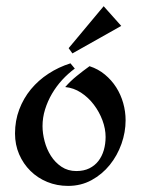

<svg xmlns="http://www.w3.org/2000/svg" viewBox="-20 -593 458 624"><path d="M201.2 11.2Q165 11.2 133.5 -1.7Q102.1 -14.6 78.9 -37.6Q55.7 -60.5 42.2 -91.6Q28.8 -122.6 28.8 -159.2Q28.8 -200.7 42.5 -237.1Q56.2 -273.4 80.3 -302.7Q104.5 -332 137.5 -353.5Q170.4 -375 209 -387.2L223.1 -370.1Q201.2 -354 182.1 -333.3Q163.1 -312.5 148.9 -288.3Q134.8 -264.2 126.5 -237.5Q118.2 -210.9 118.2 -183.1Q118.2 -159.7 125 -133.8Q131.8 -107.9 145.5 -86.4Q159.2 -64.9 179.9 -51Q200.7 -37.1 228 -37.1Q252.4 -37.1 270.3 -45.9Q288.1 -54.7 299.8 -69.8Q311.5 -85 317.4 -105.2Q323.2 -125.5 323.2 -147.9Q323.2 -174.3 313 -201.9Q302.7 -229.5 284.9 -252.9Q267.1 -276.4 243.2 -292Q219.2 -307.6 191.9 -310.1Q209 -329.6 229.5 -346.2Q250 -362.8 271 -377.9Q299.3 -368.7 321 -350.6Q342.8 -332.5 357.7 -309.1Q372.6 -285.6 380.4 -258.1Q388.2 -230.5 388.2 -202.1Q388.2 -163.6 374.8 -125.5Q361.3 -87.4 336.7 -56.9Q312 -26.4 277.6 -7.6Q243.2 11.2 201.2 11.2ZM215.3 -419.4 203.1 -436.5 316.9 -572.8 374 -508.8Z"/></svg>

Font: Redressed
Style: Regular
Weight: 400
Designer: Astigmatic (AOETI)
Foundry: Astigmatic (AOETI)
Version: Version 1.000